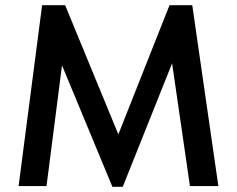

<svg xmlns="http://www.w3.org/2000/svg" viewBox="-20 -720 917 743"><path d="M143 -700H232L438 -200L636 -700H724L825 0H715L646 -475L455 3H415L220 -467L160 0H52Z"/></svg>

Font: Tilda Sans Semibold
Style: Regular
Weight: 600
Designer: ParaType Ltd
Foundry: ParaType Ltd
Version: Version 1.009